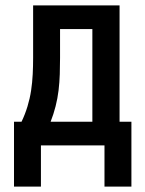

<svg xmlns="http://www.w3.org/2000/svg" viewBox="-20 -540 540 713"><path d="M368 153V0H132V153H32V-88H60Q73 -115 82 -144.5Q91 -174 95.5 -204Q100 -234 101.5 -264.5Q103 -295 103 -325V-520H424V-88H468V153ZM323 -88V-432H203V-325Q203 -295 202 -264.5Q201 -234 197.5 -204.5Q194 -175 186.5 -145.5Q179 -116 168 -88Z"/></svg>

Font: Iosevka SS18 Semibold
Style: Regular
Weight: 600
Monospace: yes
Designer: Belleve Invis
Foundry: Belleve Invis
Version: Version 25.1.1; ttfautohint (v1.8.4)